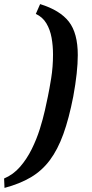

<svg xmlns="http://www.w3.org/2000/svg" viewBox="-80 -736 451 938"><path d="M-58 182 -60 136Q-15 117 18 79Q51 41 75 -7.5Q99 -56 114.5 -105.5Q130 -155 139.5 -197.5Q149 -240 154 -265Q161 -298 170 -353.5Q179 -409 179 -470Q179 -512 172 -551.5Q165 -591 146.5 -622Q128 -653 95 -668L116 -716Q213 -686 256.5 -630Q300 -574 300 -467Q300 -426 294.5 -375.5Q289 -325 278 -265Q257 -157 229.5 -81Q202 -5 163.5 46.5Q125 98 71 130Q17 162 -58 182Z"/></svg>

Font: Manuale ExtraBold
Style: Italic
Weight: 800
Italic angle: -11°
Designer: Eduardo Tunni / Pablo Cosgaya
Foundry: Eduardo Tunni / Pablo Cosgaya
Version: Version 1.002